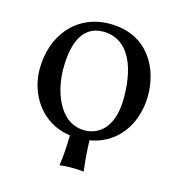

<svg xmlns="http://www.w3.org/2000/svg" viewBox="-89 -519 682 726"><g transform="rotate(15 252.0 -156.0)"><path d="M41 -205C41 -111.6 98 -9 216.6 7.7C215.5 51.1 213.3 91.4 208 124L209 127C209 127 220 124 255 124C289 124 300 127 300 127L302 124C297.1 88.7 294.1 49.4 292.7 6.6C336.8 -0.9 371.6 -20.3 397.9 -46C442.7 -89.8 463 -152.7 463 -214C463 -318 406 -439 253 -439C187.2 -439 132.9 -412 96.3 -369C60 -326.4 41 -268.2 41 -205ZM238 -404C324 -404 377 -326 377 -182C377 -56 312 -25 265 -25C161 -25 127 -151 127 -228C127 -315 148 -404 238 -404Z"/></g></svg>

Font: Libertinus Math
Style: Regular
Weight: 400
Designer: Philipp H. Poll
Foundry: Khaled Hosny
Version: Version 6.2